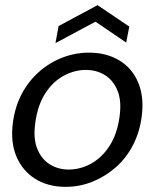

<svg xmlns="http://www.w3.org/2000/svg" viewBox="-20 -712 599 744"><path d="M234 12Q166 12 116.5 -19Q67 -50 43.5 -106Q20 -162 30 -237Q38 -298 64 -347.5Q90 -397 130.5 -433Q171 -469 221 -488.5Q271 -508 325 -508Q393 -508 443 -477.5Q493 -447 516 -391Q539 -335 529 -260Q521 -199 495 -149Q469 -99 428.5 -63.5Q388 -28 338.5 -8Q289 12 234 12ZM246 -55Q292 -55 334 -78.5Q376 -102 405 -147.5Q434 -193 443 -258Q452 -320 435.5 -360.5Q419 -401 386.5 -421Q354 -441 313 -441Q268 -441 226 -418Q184 -395 155 -349.5Q126 -304 117 -238Q108 -177 124 -136.5Q140 -96 172.5 -75.5Q205 -55 246 -55ZM195 -545 207 -611 358 -692 481 -609 469 -547 350 -628Z"/></svg>

Font: DM Sans 36pt
Style: Italic
Weight: 400
Italic angle: -10°
Designer: Colophon Foundry, Jonny Pinhorn
Foundry: Colophon Foundry
Version: Version 4.004;gftools[0.9.30]